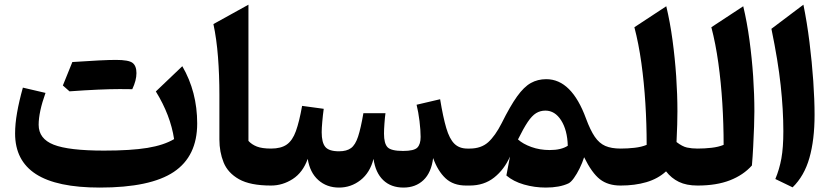

<svg xmlns="http://www.w3.org/2000/svg" viewBox="-20 -804 3616 832"><path d="M734.4 -201.2Q718.8 -304.7 655.3 -407.7L770 -517.1Q834.5 -406.2 834.5 -269Q834.5 -127 733.2 -59.1Q631.8 8.8 412.6 8.8Q226.1 8.8 135.7 -49.6Q45.4 -107.9 45.4 -225.6Q45.4 -267.1 54 -315.9Q62.5 -364.7 79.1 -424.3L177.2 -401.4Q147.5 -318.4 147.5 -263.2Q147.5 -202.6 212.6 -177Q277.8 -151.4 430.7 -151.4Q547.4 -151.4 618.7 -163.1Q689.9 -174.8 734.4 -201.2ZM499 -418Q418 -418 281.2 -408.2L252.4 -433.6Q272.9 -485.4 293.5 -535.2Q427.2 -544.4 482.4 -544.4Q537.6 -544.4 554.4 -531.5Q571.3 -518.6 571.3 -487.1Q571.3 -455.6 553.2 -417.5Z M1056.6 -783.7V-193.4Q1070.8 -177.7 1093.3 -168.9Q1115.7 -160.2 1154.3 -160.2H1154.8V0H1154.3Q1064.5 0 1015.9 -27.3Q967.3 -54.7 949 -100.1Q930.7 -145.5 930.7 -199.7V-393.1Q930.7 -479 924.6 -557.4Q918.5 -635.7 904.8 -699.7Z M1728.5 8.8Q1674.3 8.8 1640.6 -23.4Q1606.9 -55.7 1598.6 -115.7Q1583.5 -55.7 1542.2 -23.4Q1501 8.8 1449.2 8.8Q1396 8.8 1359.4 -23.7Q1322.8 -56.2 1313.5 -115.7Q1292.5 -56.6 1248.5 -28.3Q1204.6 0 1154.8 0Q1145 0 1140.1 -7.8Q1135.3 -15.6 1135.3 -36.6V-123.5Q1135.3 -144.5 1140.1 -152.3Q1145 -160.2 1154.8 -160.2Q1197.8 -160.2 1222.7 -177.7Q1247.6 -195.3 1262.2 -235.8Q1276.9 -276.4 1289.1 -345.2L1382.8 -332.5Q1378.9 -304.2 1376.5 -276.1Q1374 -248 1374 -231Q1374 -186.5 1389.6 -167.5Q1405.3 -148.4 1449.2 -148.4Q1482.4 -148.4 1501.2 -162.4Q1520 -176.3 1531.7 -212.2Q1543.5 -248 1554.7 -313.5H1650.4Q1647.9 -296.4 1646 -269.5Q1644 -242.7 1644 -225.1Q1644 -182.1 1659.4 -166Q1674.8 -149.9 1726.6 -149.9Q1774.4 -149.9 1788.6 -164.6Q1802.7 -179.2 1802.7 -210.4Q1802.7 -239.3 1797.9 -279.1Q1793 -318.8 1785.2 -350.1L1887.2 -374Q1899.9 -296.4 1913.8 -249.3Q1927.7 -202.1 1949 -181.2Q1970.2 -160.2 2005.4 -160.2H2015.1V0H1999.5Q1944.3 0 1910.6 -31.5Q1877 -63 1856.9 -119.1Q1849.1 -55.7 1814.9 -23.4Q1780.8 8.8 1728.5 8.8Z M2347.2 -460.9Q2457 -460.9 2519.5 -290Q2538.1 -239.7 2557.4 -211.4Q2576.7 -183.1 2603 -171.6Q2629.4 -160.2 2668.9 -160.2H2669.4V0H2668.9Q2614.7 0 2579.8 -27.1Q2544.9 -54.2 2511.2 -122.6Q2503.4 -98.1 2491.5 -74Q2479.5 -49.8 2466.8 -32.2Q2454.1 -14.6 2443.4 -9.3Q2404.8 8.8 2345.2 8.8Q2296.4 8.8 2250.5 -4.4Q2204.6 -17.6 2174.3 -43.5L2189.9 -125.5Q2165 -69.3 2121.3 -34.7Q2077.6 0 2015.1 0Q2005.4 0 2000.5 -7.8Q1995.6 -15.6 1995.6 -36.6V-123.5Q1995.6 -144 2000.5 -152.1Q2005.4 -160.2 2015.1 -160.2Q2064.9 -160.2 2095.5 -187.7Q2126 -215.3 2153.8 -270Q2190.9 -344.7 2220.7 -386.2Q2250.5 -427.7 2280.3 -444.3Q2310.1 -460.9 2347.2 -460.9ZM2343.3 -324.7Q2321.3 -324.7 2303.2 -313.7Q2285.2 -302.7 2266.8 -275.4Q2248.5 -248 2224.6 -199.7Q2246.1 -180.2 2282.7 -167Q2319.3 -153.8 2362.3 -153.8Q2412.1 -153.8 2440.4 -172.4Q2438.5 -240.2 2411.6 -282.5Q2384.8 -324.7 2343.3 -324.7Z M2867.2 -776.9Q2883.8 -707.5 2894.3 -629.6Q2904.8 -551.8 2910.2 -473.1Q2915.5 -394.5 2915.5 -321.3Q2915.5 -300.3 2914.6 -263.9Q2913.6 -227.5 2911.6 -188.5Q2937 -168.9 2957.3 -164.6Q2977.5 -160.2 3002.4 -160.2H3002.9V0H3002.4Q2954.6 0 2921.9 -15.9Q2889.2 -31.7 2866.2 -61.5Q2831.1 -29.3 2781 -14.6Q2731 0 2669.4 0Q2659.7 0 2654.8 -7.8Q2649.9 -15.6 2649.9 -36.6V-123.5Q2649.9 -144.5 2654.8 -152.3Q2659.7 -160.2 2669.4 -160.2Q2699.7 -160.2 2729.7 -163.6Q2759.8 -167 2782.2 -176.3Q2782.2 -266.1 2776.6 -356.4Q2771 -446.8 2759.3 -531Q2747.6 -615.2 2729 -686Z M3200.7 -776.9Q3217.3 -707.5 3227.8 -629.6Q3238.3 -551.8 3243.7 -473.1Q3249 -394.5 3249 -321.3Q3249 -295.4 3247.6 -254.9Q3246.1 -214.4 3243.9 -169.9Q3241.7 -125.5 3238.3 -86.9Q3201.2 -45.4 3143.1 -22.7Q3085 0 3002.9 0Q2993.2 0 2988.3 -7.8Q2983.4 -15.6 2983.4 -36.6V-123.5Q2983.4 -144.5 2988.3 -152.3Q2993.2 -160.2 3002.9 -160.2Q3033.2 -160.2 3063.2 -163.6Q3093.3 -167 3115.7 -176.3Q3115.7 -266.1 3110.1 -356.4Q3104.5 -446.8 3092.8 -531Q3081.1 -615.2 3062.5 -686Z M3461.4 -783.7Q3477.1 -707 3487.8 -620.8Q3498.5 -534.7 3504.2 -452.6Q3509.8 -370.6 3509.8 -306.2Q3509.8 -198.2 3487.5 -119.9Q3465.3 -41.5 3414.6 7.8L3339.8 -28.3Q3357.4 -70.3 3366 -117.4Q3374.5 -164.6 3374.5 -235.4Q3374.5 -327.6 3363 -433.8Q3351.6 -540 3322.8 -679.2Z"/></svg>

Font: Pinar Bold
Style: Regular
Weight: 700
Designer: Amin Abedi
Version: Version 3.000